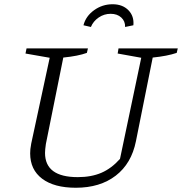

<svg xmlns="http://www.w3.org/2000/svg" viewBox="-20 -875 857 904"><path d="M337 9Q235 9 178.5 -33.5Q122 -76 122 -153Q122 -162 123 -173Q124 -184 127 -199L214 -603L100 -623L105 -647H394L389 -626Q348 -611 278 -604L196 -197Q194 -183 193 -173Q192 -163 192 -155Q192 -41 346 -41Q410 -41 457.5 -61.5Q505 -82 545 -127L645 -603L534 -623L538 -647H817L812 -626Q768 -611 699 -604L620 -210Q599 -105 525 -48Q451 9 337 9ZM510 -855Q557 -855 584.5 -827Q612 -799 608 -756L569 -748Q570 -775 551 -792.5Q532 -810 501 -810Q470 -810 444.5 -792.5Q419 -775 408 -748L373 -756Q384 -799 423 -827Q462 -855 510 -855Z"/></svg>

Font: Piazzolla SC Light
Style: Italic
Weight: 300
Italic angle: -11.3°
Designer: Juan Pablo del Peral
Foundry: Huerta Tipografica
Version: Version 1.330